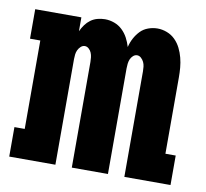

<svg xmlns="http://www.w3.org/2000/svg" viewBox="-65 -609 731 680"><g transform="rotate(10 300.0 -269.0)"><path d="M10 0V-106H47V-424H10V-530H176V-480Q182 -493 190 -504Q198 -515 209 -523Q220 -531 233.5 -534.5Q247 -538 260 -538Q277 -538 293.5 -532Q310 -526 322.5 -514Q335 -502 343 -487Q351 -472 356 -455Q360 -472 368 -487Q376 -502 387.5 -514Q399 -526 415.5 -532Q432 -538 449 -538Q466 -538 483 -531.5Q500 -525 512.5 -512.5Q525 -500 533 -484Q541 -468 545.5 -450.5Q550 -433 551.5 -415.5Q553 -398 553 -380V-106H590V0H424V-380Q424 -388 423 -396.5Q422 -405 418.5 -412.5Q415 -420 408.5 -426Q402 -432 394 -432Q386 -432 379.5 -426Q373 -420 370 -412.5Q367 -405 366 -396.5Q365 -388 365 -380V0H235V-380Q235 -388 234 -396.5Q233 -405 230 -412.5Q227 -420 220.5 -426Q214 -432 206 -432Q198 -432 191.5 -426Q185 -420 181.5 -412.5Q178 -405 177 -396.5Q176 -388 176 -380V0Z"/></g></svg>

Font: Iosevka Curly Slab HvEx
Style: Regular
Weight: 900
Width: 7
Monospace: yes
Designer: Belleve Invis
Foundry: Belleve Invis
Version: Version 11.1.0; ttfautohint (v1.8.3)